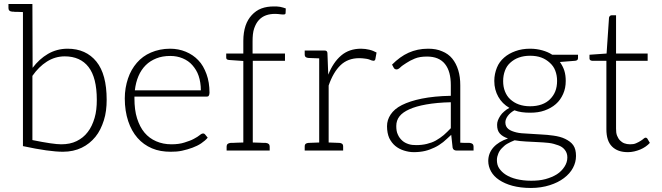

<svg xmlns="http://www.w3.org/2000/svg" viewBox="-20 -748 3287 954"><path d="M459 -442C425 -484 377 -506 316 -506C280 -506 247 -497 218 -480C189 -463 164 -440 142 -411L141 -728H94H22V-708C22 -697 28 -691 41 -690H47C49 -690 51 -689 54 -689H69C76 -689 85 -688 94 -688V-47V-22C182 -3 248 6 293 6C328 6 359 -1 386 -14C413 -27 435 -45 454 -68C473 -91 486 -119 496 -150C506 -181 510 -216 510 -252C510 -337 493 -400 459 -442ZM450 -162C442 -135 431 -111 416 -92C401 -72 383 -58 361 -47C339 -36 313 -31 284 -31C258 -31 210 -38 141 -52V-371C162 -401 186 -425 213 -442C240 -459 269 -468 302 -468C353 -468 393 -450 420 -415C447 -380 461 -326 461 -252C461 -219 458 -189 450 -162Z M825 -506C790 -506 758 -499 730 -487C702 -475 679 -458 660 -436C641 -414 626 -388 616 -358C606 -328 600 -295 600 -259C600 -217 606 -179 617 -146C628 -113 643 -86 663 -63C683 -40 707 -23 735 -11C763 1 794 6 828 6C847 6 866 5 884 1C902 -3 920 -8 936 -14C952 -20 967 -27 980 -36C993 -45 1004 -54 1012 -64L999 -80C997 -83 993 -85 989 -85C986 -85 980 -83 973 -77C966 -71 956 -65 943 -58C931 -51 915 -46 897 -40C879 -34 857 -31 832 -31C804 -31 779 -36 756 -46C733 -56 714 -70 698 -89C682 -108 670 -132 661 -160C652 -188 648 -222 648 -259V-268H1007C1012 -268 1015 -269 1017 -272C1019 -275 1021 -280 1021 -287C1021 -322 1016 -353 1006 -380C996 -407 983 -431 965 -449C948 -467 927 -481 903 -491C879 -501 853 -506 825 -506ZM826 -470C849 -470 869 -466 888 -458C907 -450 923 -439 936 -424C949 -409 960 -392 967 -371C974 -350 978 -326 978 -299H650C653 -325 659 -349 668 -370C677 -391 689 -409 704 -424C719 -439 737 -450 757 -458C777 -466 800 -470 826 -470Z M1243 -607C1249 -624 1256 -637 1266 -648C1276 -659 1288 -667 1302 -672C1316 -677 1331 -679 1347 -679C1357 -679 1366 -678 1373 -677C1380 -676 1385 -676 1389 -676C1395 -676 1399 -678 1399 -683L1400 -706C1392 -709 1382 -712 1372 -714C1361 -716 1351 -716 1341 -716C1318 -716 1298 -713 1279 -706C1260 -699 1244 -687 1231 -673C1218 -659 1207 -641 1200 -620C1193 -599 1189 -573 1189 -545V-482H1104V-462C1104 -454 1108 -451 1118 -450L1189 -445V-40C1177 -40 1167 -39 1157 -39C1147 -39 1140 -38 1135 -38H1126C1113 -37 1106 -31 1106 -20V0H1190H1236H1320V-20C1320 -31 1313 -37 1300 -38H1291C1286 -38 1279 -39 1269 -39C1259 -39 1248 -40 1236 -40V-446H1396V-482H1235V-543C1235 -568 1237 -590 1243 -607Z M1815 -501C1802 -504 1789 -506 1774 -506C1735 -506 1702 -495 1675 -472C1648 -449 1627 -417 1611 -377L1607 -482C1607 -488 1605 -492 1603 -494C1601 -496 1597 -497 1591 -497H1566H1494V-478C1494 -465 1501 -461 1513 -460C1519 -460 1525 -460 1566 -458V-40C1525 -38 1519 -38 1513 -38C1501 -37 1494 -33 1494 -20V0H1566H1613H1685V-20C1685 -33 1678 -37 1666 -38C1660 -38 1654 -38 1613 -40V-323C1628 -367 1648 -401 1672 -424C1696 -447 1727 -459 1765 -459C1775 -459 1784 -458 1792 -457C1800 -456 1808 -455 1813 -453C1819 -451 1822 -449 1826 -448C1830 -447 1833 -446 1835 -446C1841 -446 1844 -449 1845 -454L1851 -487C1840 -493 1828 -498 1815 -501Z M2313 -38H2306H2290C2283 -38 2275 -39 2267 -39V-324C2267 -352 2264 -376 2257 -399C2250 -422 2240 -441 2227 -457C2214 -473 2197 -485 2177 -493C2157 -502 2134 -506 2107 -506C2071 -506 2039 -499 2010 -486C1981 -473 1954 -453 1928 -427L1936 -412C1939 -406 1944 -403 1951 -403C1956 -403 1963 -407 1970 -414C1977 -421 1987 -427 1999 -435C2011 -443 2024 -450 2041 -457C2058 -464 2078 -467 2102 -467C2141 -467 2171 -455 2191 -430C2211 -405 2220 -370 2220 -324V-272C2164 -271 2116 -266 2076 -258C2036 -250 2003 -239 1977 -226C1951 -213 1933 -197 1921 -179C1909 -161 1903 -142 1903 -121C1903 -98 1907 -78 1914 -62C1922 -46 1932 -33 1944 -23C1956 -13 1971 -5 1987 0C2003 5 2019 8 2036 8C2056 8 2075 6 2092 2C2109 -2 2124 -8 2139 -15C2154 -22 2168 -31 2182 -42C2195 -53 2208 -65 2222 -78L2229 -14C2231 -5 2238 0 2248 0H2249H2267H2333V-20C2333 -31 2326 -37 2313 -38ZM2220 -111C2208 -99 2197 -87 2185 -77C2173 -67 2160 -58 2146 -50C2132 -42 2117 -37 2101 -33C2085 -29 2067 -27 2048 -27C2035 -27 2022 -28 2010 -32C1998 -36 1988 -41 1979 -49C1970 -57 1962 -67 1957 -79C1951 -91 1949 -105 1949 -122C1949 -140 1954 -156 1965 -170C1976 -184 1992 -195 2014 -205C2036 -215 2064 -223 2098 -229C2132 -235 2173 -239 2220 -240Z M2614 -506C2587 -506 2563 -502 2541 -494C2519 -486 2501 -476 2485 -462C2469 -448 2457 -432 2449 -412C2441 -392 2436 -370 2436 -346C2436 -316 2443 -290 2456 -267C2469 -244 2487 -226 2511 -212C2501 -207 2493 -201 2485 -194C2477 -187 2471 -181 2466 -173C2461 -165 2457 -158 2454 -150C2451 -142 2450 -135 2450 -128C2450 -109 2454 -95 2464 -84C2474 -73 2487 -66 2504 -60C2474 -50 2449 -35 2432 -16C2415 3 2406 26 2406 52C2406 70 2411 88 2420 104C2429 120 2442 134 2460 146C2478 158 2500 168 2526 175C2552 182 2583 186 2618 186C2652 186 2684 181 2712 172C2740 163 2762 152 2782 137C2802 122 2817 105 2827 86C2837 67 2842 48 2842 27C2842 5 2838 -13 2828 -27C2818 -41 2804 -50 2788 -58C2772 -66 2752 -71 2731 -74C2710 -77 2689 -79 2667 -80C2645 -81 2623 -83 2602 -84C2581 -85 2562 -86 2546 -90C2530 -94 2516 -99 2506 -107C2496 -115 2491 -126 2491 -140C2491 -150 2495 -161 2503 -172C2511 -183 2522 -192 2536 -200C2559 -191 2585 -188 2614 -188C2640 -188 2664 -191 2686 -199C2708 -207 2726 -217 2742 -231C2758 -245 2769 -261 2778 -281C2787 -301 2791 -322 2791 -346C2791 -364 2789 -381 2784 -397C2779 -413 2771 -427 2762 -440L2838 -446C2847 -447 2852 -451 2852 -459V-476H2724C2709 -486 2692 -493 2674 -498C2656 -503 2636 -506 2614 -506ZM2799 34C2799 51 2794 66 2785 80C2776 94 2763 108 2747 118C2731 128 2712 136 2690 142C2668 148 2644 150 2619 150C2592 150 2568 147 2547 142C2526 137 2507 129 2493 120C2479 111 2468 100 2460 88C2452 76 2449 62 2449 47C2449 35 2452 25 2456 15C2460 5 2466 -4 2474 -12C2482 -20 2490 -28 2501 -34C2512 -40 2524 -46 2537 -51C2554 -48 2572 -46 2592 -45C2612 -44 2630 -43 2650 -42C2670 -41 2688 -40 2706 -38C2724 -36 2740 -31 2754 -26C2768 -21 2778 -14 2786 -4C2794 6 2799 18 2799 34ZM2614 -220C2593 -220 2575 -223 2558 -229C2541 -235 2527 -244 2515 -255C2503 -266 2495 -279 2489 -294C2483 -309 2480 -326 2480 -345C2480 -364 2483 -381 2489 -397C2495 -413 2503 -425 2515 -436C2527 -447 2541 -456 2558 -462C2575 -468 2593 -471 2614 -471C2635 -471 2654 -468 2670 -462C2686 -456 2700 -447 2712 -436C2724 -425 2733 -413 2739 -397C2745 -381 2748 -365 2748 -346C2748 -327 2745 -309 2739 -294C2733 -279 2724 -266 2713 -255C2702 -244 2688 -235 2671 -229C2654 -223 2635 -220 2614 -220Z M3100 8C3121 8 3141 3 3161 -5C3180 -13 3196 -24 3209 -38L3196 -60C3193 -63 3191 -64 3188 -64C3186 -64 3182 -63 3178 -59C3174 -55 3169 -52 3163 -48C3157 -44 3149 -40 3140 -36C3131 -32 3122 -31 3110 -31C3100 -31 3090 -33 3082 -36C3074 -39 3067 -44 3061 -50C3055 -56 3050 -64 3046 -74C3042 -84 3041 -95 3041 -109V-446H3198V-482H3041V-672H3018C3014 -672 3012 -670 3010 -668C3008 -666 3006 -663 3006 -660L2994 -482L2909 -476V-458C2909 -454 2910 -452 2912 -450C2914 -448 2918 -446 2922 -446H2993V-106C2993 -67 3002 -39 3021 -20C3040 -1 3066 8 3100 8Z"/></svg>

Font: SVN-Aleo
Style: Light
Weight: 300
Designer: Alessio Laiso
Version: Version 1.2.2